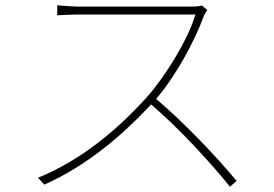

<svg xmlns="http://www.w3.org/2000/svg" viewBox="-20 -698 1040 728"><path d="M746 -677C735 -674 721 -673 700 -673H281C249 -673 197 -678 197 -678V-640C197 -640 251 -643 281 -643H721C693 -548 608 -410 538 -331C426 -206 285 -89 124 -24L148 2C308 -69 442 -183 553 -302C661 -210 783 -76 852 10L877 -12C806 -98 685 -227 572 -323C646 -409 717 -540 752 -635C754 -641 762 -655 766 -660Z"/></svg>

Font: Noto Sans CJK JP Thin
Style: Regular
Weight: 250
Designer: Ryoko NISHIZUKA (kana & ideographs); Paul D. Hunt (Latin, Greek & Cyrillic); Wenlong ZHANG (bopomofo); Sandoll Communica
Foundry: Adobe Systems Incorporated
Version: Version 1.004;PS 1.004;hotconv 1.0.82;makeotf.lib2.5.63406